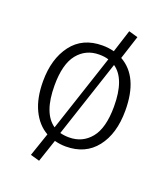

<svg xmlns="http://www.w3.org/2000/svg" viewBox="-141 -748 852 973"><g transform="rotate(20 285.5 -261.5)"><path d="M183 125 134 111 177 -15Q124 -45 94 -107.5Q64 -170 64 -261Q64 -382 121.5 -458Q179 -534 286 -534Q319 -534 349 -526L388 -648L437 -634L396 -507Q507 -445 507 -263Q507 -138 448.5 -63.5Q390 11 285 11Q254 11 224 3ZM199 -61 337 -478Q316 -485 286 -485Q214 -485 170 -430.5Q126 -376 126 -261Q126 -111 199 -61ZM285 -38Q357 -38 401.5 -92.5Q446 -147 446 -263Q446 -412 374 -461L236 -44Q259 -38 285 -38Z"/></g></svg>

Font: Trujillo Light
Style: Regular
Weight: 300
Designer: Fira Sans original fonts by bBox Type GmbH, Carrois Corporate GbR, & Edenspiekermann AG / Changes by Cristiano Sobral
Foundry: Fira Sans original fonts by bBox Type GmbH, Carrois Corporate GbR, & Edenspiekermann AG / Changes by Cristiano Sobral
Version: Version 4.301;July 28, 2020;FontCreator 13.0.0.2655 64-bit